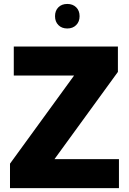

<svg xmlns="http://www.w3.org/2000/svg" viewBox="-20 -973 667 993"><path d="M595.2 0H31.7V-126.5L363.3 -582.5H51.3V-732.4H589.8V-601.1L261.7 -149.9H595.2ZM328.1 -825.7Q299.3 -825.7 282 -843.3Q264.6 -860.8 264.6 -889.2Q264.6 -918 282 -935.3Q299.3 -952.6 328.1 -952.6Q356.4 -952.6 374 -935.3Q391.6 -918 391.6 -889.2Q391.6 -860.8 374 -843.3Q356.4 -825.7 328.1 -825.7Z"/></svg>

Font: Kumbh Sans ExtraBold
Style: Regular
Weight: 800
Version: Version 1.005